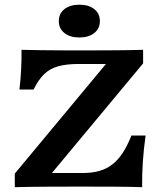

<svg xmlns="http://www.w3.org/2000/svg" viewBox="-20 -778 689 798"><path d="M41.5 0V-56.5L420.3 -512.1H307.2Q255.7 -512.1 221.3 -502.3Q186.8 -492.6 163.1 -469.4Q139.4 -446.3 119.7 -405.9H60.8Q65.9 -450 67.9 -490.2Q69.9 -530.5 69.5 -571Q103.7 -570.2 150.4 -569.4Q197 -568.5 260.7 -568.5H345.1Q399.4 -568.5 461 -569Q522.6 -569.4 574.8 -571V-514.5L195.7 -58.9H322.6Q362.9 -58.9 393.6 -67.7Q424.2 -76.6 447.9 -95.4Q471.7 -114.2 490.6 -143.5Q509.6 -172.8 526.2 -214.6H585.1Q577 -156.5 573.6 -104.6Q570.2 -52.8 570.7 0Q527.6 -1.6 469.1 -2Q410.6 -2.4 330.5 -2.4H292.8Q232.5 -2.4 166.1 -2Q99.8 -1.6 41.5 0ZM309.8 -622.2Q271.2 -622.2 247.8 -640.7Q224.4 -659.3 224.4 -690.3Q224.4 -721.8 247.8 -740.1Q271.2 -758.5 309.8 -758.5Q348.4 -758.5 371.8 -740.1Q395.1 -721.8 395.1 -690.3Q395.1 -659.3 371.8 -640.7Q348.4 -622.2 309.8 -622.2Z"/></svg>

Font: Playfair 5pt SemiExpanded Light
Style: Regular
Weight: 300
Width: 6
Designer: Claus Eggers Sørensen
Foundry: Claus Eggers Sørensen
Version: Version 2.203